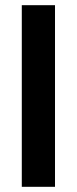

<svg xmlns="http://www.w3.org/2000/svg" viewBox="-20 -720 296 740"><path d="M64 0V-700H192V0Z"/></svg>

Font: Rethink Sans
Style: Bold
Weight: 700
Designer: The Rethink Sans project authors (Hans Thiessen). DM Sans designed by Colophon Foundry.
Foundry: Rethink Communications LLC
Version: Version 1.001